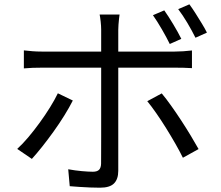

<svg xmlns="http://www.w3.org/2000/svg" viewBox="-20 -839 1040 902"><path d="M751.7 -790.3Q770.7 -763.6 793.8 -725.1Q816.9 -686.7 831.8 -656.5L777.6 -632.3Q762.8 -662.7 740.7 -700.9Q718.5 -739.2 698.5 -767.6ZM869.7 -818.7Q883.4 -800.3 898.6 -776.2Q913.8 -752.1 928.3 -728.4Q942.8 -704.7 952.1 -685.8L898.3 -661.7Q882.1 -694.5 860.3 -731.3Q838.4 -768 817.2 -796ZM541.7 -770.7Q540.7 -763.7 539.2 -750.9Q537.8 -738.1 536.7 -724.2Q535.6 -710.3 535.6 -699.3Q535.6 -673.2 535.6 -639Q535.6 -604.7 535.6 -571.7Q535.6 -538.6 535.6 -514Q535.6 -494 535.6 -455.9Q535.6 -417.9 535.6 -370.1Q535.6 -322.3 535.6 -271.7Q535.6 -221 535.6 -174.1Q535.6 -127.1 535.6 -90.9Q535.6 -54.7 535.6 -36.6Q535.6 2.7 515.6 22.8Q495.7 42.8 449.9 42.8Q429 42.8 403.5 41.8Q378 40.8 353.1 39.1Q328.3 37.4 307.6 35.7L300.5 -43.8Q333.7 -37.8 365.1 -35Q396.4 -32.2 416.2 -32.2Q436.4 -32.2 445.5 -41.5Q454.5 -50.9 454.9 -70.5Q454.9 -84.2 455.1 -118.5Q455.3 -152.8 455.3 -198.6Q455.3 -244.5 455.3 -294.7Q455.3 -344.9 455.3 -390.4Q455.3 -435.9 455.3 -468.9Q455.3 -502 455.3 -514Q455.3 -531.3 455.3 -565.4Q455.3 -599.4 455.3 -636.6Q455.3 -673.8 455.3 -699.7Q455.3 -716.5 452.9 -738.1Q450.5 -759.8 448.1 -770.7ZM92.1 -602.3Q113.3 -599.9 133.3 -598.3Q153.2 -596.7 176.9 -596.7Q189.2 -596.7 226.2 -596.7Q263.1 -596.7 315.5 -596.7Q368 -596.7 428.1 -596.7Q488.2 -596.7 548.5 -596.7Q608.9 -596.7 661.3 -596.7Q713.7 -596.7 750.5 -596.7Q787.3 -596.7 800 -596.7Q817.5 -596.7 840.4 -598.1Q863.2 -599.5 881.8 -601.9V-518.9Q862.3 -520.3 840.8 -520.7Q819.3 -521.1 801 -521.1Q788.3 -521.1 751.7 -521.1Q715.1 -521.1 662.7 -521.1Q610.3 -521.1 550.1 -521.1Q490 -521.1 429.9 -521.1Q369.7 -521.1 317.1 -521.1Q264.5 -521.1 227.5 -521.1Q190.6 -521.1 177.5 -521.1Q154.9 -521.1 133.6 -520.4Q112.3 -519.7 92.1 -517.7ZM322.1 -366.8Q305.9 -334.6 282.4 -296.7Q258.8 -258.7 231.3 -220.4Q203.8 -182.1 177.4 -148.9Q150.9 -115.7 129.7 -92.5L60.9 -139.4Q85.9 -162.2 113.2 -194.4Q140.4 -226.7 166.6 -262.8Q192.8 -298.9 214.9 -334.5Q237 -370.1 251.8 -400.7ZM739.8 -400.2Q760 -376.2 783.6 -343Q807.3 -309.8 831.6 -272.6Q855.9 -235.4 876.9 -200.5Q897.9 -165.7 912.9 -138.7L839.2 -97.9Q824.6 -127.6 804.1 -163.6Q783.6 -199.5 760.6 -236.5Q737.6 -273.5 714.4 -306.8Q691.3 -340 671.9 -363.6Z"/></svg>

Font: Noto Sans JP
Style: Regular
Weight: 100
Designer: Ryoko NISHIZUKA 西塚涼子 (kana, bopomofo & ideographs); Paul D. Hunt (Latin, Greek & Cyrillic); Sandoll Communications 산돌커뮤니
Foundry: Adobe
Version: Version 2.004;hotconv 1.0.118;makeotfexe 2.5.65603